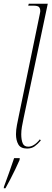

<svg xmlns="http://www.w3.org/2000/svg" viewBox="-38 -780 274 1021"><path d="M106 10Q72 10 59.5 -12Q47 -34 47 -66Q47 -89 52 -114.5Q57 -140 62 -164L174 -707Q176 -715 176 -718Q176 -721 176 -723Q176 -735 169.5 -742.5Q163 -750 137 -750H112L115 -760H216L88 -154Q82 -126 78.5 -105.5Q75 -85 75 -66Q75 -37 82.5 -18.5Q90 0 112 0Q143 0 174 -39L179 -33Q163 -14 146.5 -2Q130 10 106 10ZM-17 213Q-5 181 10 139Q25 97 37 61H67L66 71Q57 92 43.5 120Q30 148 16 175Q2 202 -9 221H-18Z"/></svg>

Font: Noto Serif Display ExtraCondensed Thin
Style: Italic
Weight: 100
Width: 2
Italic angle: -12°
Designer: Monotype Design Team
Foundry: Monotype Imaging Inc.
Version: Version 2.009